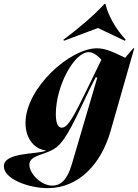

<svg xmlns="http://www.w3.org/2000/svg" viewBox="-124 -770 715 994"><path d="M28 83C28 29 116 35 170 -9C222 -51 268 -158 341 -310L371 -369H380L247 83C223 165 187 191 147 191C88 191 28 128 28 83ZM-104 91C-104 157 25 204 123 204C285 204 400 77 448 -90L571 -520H566L524 -471C467 -498 424 -520 378 -520C238 -520 8 -314 8 -133C8 -46 61 4 112 8V11C63 30 -104 18 -104 91ZM165 -179C165 -325 260 -500 335 -500C362 -500 386 -477 401 -461L330 -315C260 -171 228 -109 196 -109C180 -109 165 -125 165 -179ZM204 -564 207 -559 383 -625 522 -559 527 -564C475 -621 436 -688 422 -750H417C360 -688 283 -623 204 -564Z"/></svg>

Font: Nyght Serif Bold Italic
Style: Regular
Weight: 700
Italic angle: -16°
Designer: Maksym Kobuzan
Version: Version 0.410;Glyphs 3.1.2 (3151)